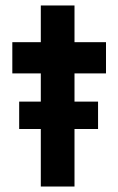

<svg xmlns="http://www.w3.org/2000/svg" viewBox="-20 -681 429 701"><path d="M252 -210V0H129V-210H50V-310H129V-413H25V-527H129V-661H252V-527H367V-413H252V-310H338V-210Z"/></svg>

Font: Our Lexend Medium
Style: Regular
Weight: 500
Designer: Bonnie Shaver-Troup, Thomas Jockin
Foundry: Lexend
Version: Version 1.007